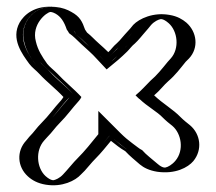

<svg xmlns="http://www.w3.org/2000/svg" viewBox="-20 -595 649 578"><path d="M311 -188C323 -176 336 -165 348 -156C358 -149 367 -140 378 -135C391 -121 408 -108 423 -95C459 -64 513 -73 541 -106C572 -143 563 -195 530 -223C521 -231 511 -238 502 -247C482 -268 451 -284 429 -306C428 -306 428 -306 427 -307C443 -320 453 -334 465 -346C486 -363 501 -383 518 -404L527 -414C559 -448 551 -503 519 -532C484 -563 431 -557 402 -525L393 -514C381 -501 374 -491 362 -478L354 -470C345 -463 338 -455 331 -446C326 -441 310 -426 305 -422C289 -440 275 -453 257 -468C242 -482 236 -490 221 -501C220 -504 218 -507 215 -510C207 -534 196 -551 174 -563C106 -601 34 -537 53 -468C59 -441 74 -419 89 -399C98 -387 110 -378 121 -367C140 -346 169 -324 189 -302C188 -301 187 -299 186 -298C163 -273 150 -253 127 -230C112 -215 105 -203 90 -188L80 -177C49 -143 52 -89 85 -59C120 -28 173 -32 203 -65L213 -76C226 -90 232 -99 245 -112C269 -136 288 -160 309 -186C310 -186 311 -187 311 -188ZM418 -295C444 -270 473 -256 491 -237C501 -227 511 -220 520 -212C547 -189 554 -145 529 -115C507 -88 462 -81 433 -106C417 -120 399 -134 387 -147C377 -152 369 -160 357 -168C346 -176 333 -188 322 -199L296 -224V-194C274 -167 257 -146 234 -123C220 -109 214 -99 202 -86L192 -75C168 -48 124 -44 96 -70C69 -94 65 -139 91 -167L101 -178C118 -195 124 -205 138 -219C162 -243 175 -265 197 -288C199 -290 200 -292 202 -295L207 -304L200 -312C179 -335 149 -358 132 -377C121 -390 108 -398 101 -408C81 -437 50 -480 74 -524C91 -555 129 -571 167 -550C186 -539 194 -526 202 -503C206 -499 207 -495 209 -491C224 -480 230 -473 247 -457C264 -441 278 -430 294 -412L304 -401L315 -410C321 -415 336 -429 342 -435C350 -443 355 -452 364 -459L373 -468C385 -482 393 -491 404 -504L413 -515C438 -541 482 -545 510 -520C536 -497 541 -452 516 -424L507 -414C490 -393 474 -373 455 -357C441 -345 431 -331 417 -319L405 -308ZM418 -295 405 -308 417 -319C431 -331 442 -344 455 -357C475 -374 490 -392 507 -414L516 -424C541 -452 536 -497 510 -520C482 -545 438 -541 413 -515L404 -504C393 -491 385 -482 373 -468L364 -459C347 -444 334 -424 315 -410L304 -401L294 -412C278 -429 266 -442 248 -456C230 -471 224 -480 209 -491C207 -495 205 -499 202 -503C194 -526 186 -539 167 -550C129 -571 91 -555 74 -524C50 -481 80 -437 101 -408C108 -399 120 -390 132 -378C150 -360 179 -336 200 -312L207 -304L202 -295C200 -292 199 -290 197 -288C175 -265 162 -243 138 -219C124 -205 118 -195 101 -178L91 -167C65 -139 69 -94 96 -70C124 -44 168 -48 192 -75L202 -86C214 -99 220 -109 234 -123C257 -146 274 -167 296 -194V-224L322 -199C333 -188 346 -176 357 -168C369 -160 377 -152 387 -147C399 -134 417 -120 433 -106C462 -81 507 -88 529 -115C554 -145 547 -189 520 -212C511 -220 501 -227 491 -237C473 -256 444 -270 418 -295ZM502 -247C511 -238 521 -231 530 -223C563 -195 572 -143 541 -106C513 -73 459 -64 423 -95C408 -108 392 -121 378 -135C354 -149 331 -168 311 -188C288 -161 270 -137 245 -112C232 -99 226 -90 213 -76L203 -65C173 -32 120 -28 85 -59C52 -89 49 -143 80 -177L90 -188C106 -204 111 -214 127 -230C151 -254 164 -277 189 -302C169 -324 140 -346 121 -367C111 -378 99 -386 89 -399C69 -426 30 -477 60 -531C81 -568 128 -589 174 -563C196 -550 207 -534 215 -510C217 -507 218 -505 221 -501C235 -490 241 -482 257 -468C274 -453 288 -441 305 -422C324 -438 335 -452 354 -470L362 -478C373 -491 381 -500 393 -514L402 -525C432 -557 484 -563 519 -532C551 -503 559 -448 527 -414L518 -404C501 -383 486 -363 465 -346C453 -336 445 -322 427 -307C452 -283 480 -270 502 -247ZM400 -297C424 -274 453 -259 470 -241C480 -231 490 -223 499 -216C526 -193 535 -143 508 -111C498 -99 485 -92 479 -91C479 -91 471 -87 454 -102C438 -116 420 -129 408 -143C399 -147 391 -155 378 -164C367 -172 354 -183 343 -194L276 -261V-191C254 -164 236 -141 213 -118C199 -104 192 -94 180 -81L170 -70C159 -58 147 -54 143 -53C143 -53 135 -49 117 -65C90 -90 86 -142 113 -172L122 -182C138 -198 145 -210 159 -224C183 -248 196 -268 218 -292C221 -295 223 -299 225 -303C203 -327 172 -352 153 -373C140 -386 130 -393 122 -403C107 -424 94 -444 88 -470C74 -522 120 -558 132 -559C132 -559 138 -559 147 -554C163 -545 173 -530 181 -506C184 -502 186 -499 188 -495C202 -485 208 -478 225 -462C242 -446 256 -435 272 -417L301 -386L336 -415C342 -420 357 -434 363 -440C371 -448 377 -457 386 -464L394 -472C407 -486 414 -496 426 -509L435 -520C445 -531 457 -536 462 -537C462 -537 470 -541 488 -525C515 -501 521 -449 494 -419L485 -409C467 -387 453 -369 433 -352C418 -337 405 -322 388 -308C390 -306 401 -295 400 -297ZM444 -308C461 -322 474 -340 487 -351C508 -369 522 -388 539 -409L549 -419C579 -451 573 -499 541 -527C529 -537 514 -546 491 -550C442 -559 399 -539 381 -520L372 -509C360 -496 351 -486 340 -473L332 -465C320 -455 315 -446 306 -438C297 -447 289 -454 279 -463C263 -477 256 -486 242 -497L236 -506C228 -529 221 -545 195 -559C183 -566 168 -572 148 -574C82 -581 51 -548 39 -527C12 -478 47 -432 68 -403C77 -391 89 -383 99 -372C119 -350 150 -326 171 -303C169 -300 166 -295 164 -293C141 -268 128 -248 105 -225C89 -209 84 -199 68 -183L59 -172C29 -140 32 -93 64 -64C76 -53 93 -43 118 -39C167 -31 207 -51 224 -70L235 -81C248 -95 254 -104 267 -117C285 -135 299 -153 314 -171C328 -160 341 -149 357 -140C371 -125 386 -113 401 -100C413 -90 429 -82 453 -78C508 -70 546 -91 562 -110C590 -144 584 -191 552 -218C542 -226 533 -233 524 -242C501 -266 470 -283 444 -308Z"/></svg>

Font: Blanket
Style: Black
Weight: 900
Foundry: Cannot Into Space Fonts
Version: Version 0.9